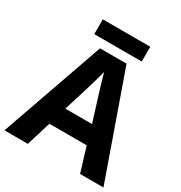

<svg xmlns="http://www.w3.org/2000/svg" viewBox="-200 -1018 1091 1159"><g transform="rotate(30 345.0 -438.5)"><path d="M527 0 475 -170H215L163 0H0L252 -717H437L690 0ZM387 -463Q382 -480 374 -506Q366 -532 358 -559Q350 -586 345 -606Q340 -586 331.5 -556.5Q323 -527 315.5 -500.5Q308 -474 304 -463L253 -297H439ZM510 -877V-774H179V-877Z"/></g></svg>

Font: Noto Sans Gurmukhi
Style: Bold
Weight: 700
Designer: Jelle Bosma - Monotype Design Team
Foundry: Monotype Imaging Inc.
Version: Version 2.004; ttfautohint (v1.8.4.7-5d5b)